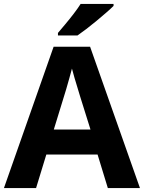

<svg xmlns="http://www.w3.org/2000/svg" viewBox="-20 -954 730 974"><path d="M527 0 475 -170H215L163 0H0L252 -717H437L690 0ZM387 -463Q382 -480 374 -506Q366 -532 358 -559Q350 -586 345 -606Q340 -586 331.5 -556.5Q323 -527 315.5 -500.5Q308 -474 304 -463L253 -297H439ZM556 -924Q542 -910 519 -890Q496 -870 469.5 -848Q443 -826 417.5 -806.5Q392 -787 373 -774H274V-787Q290 -806 311.5 -831.5Q333 -857 354 -884.5Q375 -912 389 -934H556Z"/></svg>

Font: Noto Sans Bamum
Style: Regular
Weight: 400
Designer: Monotype Design Team
Foundry: Monotype Imaging Inc.
Version: Version 2.001